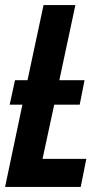

<svg xmlns="http://www.w3.org/2000/svg" viewBox="-22 -734 411 754"><path d="M-2 0H295L317 -110H145L191 -323H291L310 -419H211L274 -714H149L86 -419H37L16 -323H66Z"/></svg>

Font: Noto Sans ExtraCondensed
Style: Bold Italic
Weight: 700
Width: 2
Italic angle: -12°
Designer: Monotype Design Team
Foundry: Monotype Imaging Inc.
Version: Version 2.013